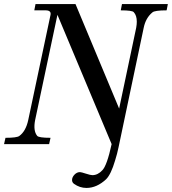

<svg xmlns="http://www.w3.org/2000/svg" viewBox="-26 -710 847 946"><path d="M575 -690H801L795 -659Q736 -659 725 -649Q692 -622 682 -573L558 16Q552 46 541 81Q521 149 497 173Q451 216 400 216Q367 216 339 196Q329 189 329 177Q329 163 341 150.5Q353 138 368 138Q374 138 397 145.5Q420 153 429 153Q456 153 478 129Q501 106 524 0L257 -637L147 -118Q137 -66 157 -41Q164 -31 223 -31L216 0H-6L1 -31Q57 -31 69 -40Q101 -63 113 -118L223 -637Q225 -648 219 -653.5Q213 -659 199 -659H143L149 -690H346L561 -175L645 -573Q648 -590 648 -603Q648 -634 633 -650Q626 -659 569 -659Z"/></svg>

Font: GFS Didot
Style: Italic
Weight: 400
Italic angle: -12°
Designer: Takis Katsoulidis and George D. Matthiopoulos
Foundry: George Matthiopoulos and Takis Katsoulidis
Version: Version 1.0